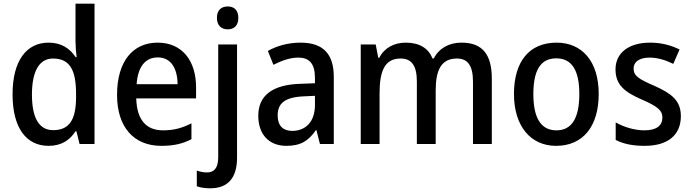

<svg xmlns="http://www.w3.org/2000/svg" viewBox="-20 -780 3747 1040"><path d="M243 10C314 10 359 -22 389 -69H394L411 0H492V-760H389V-555C389 -532 392 -494 395 -470H390C359 -517 313 -549 243 -549C124 -549 48 -452 48 -269C48 -86 123 10 243 10ZM268 -75C191 -75 153 -142 153 -268C153 -391 191 -463 267 -463C360 -463 392 -398 392 -271V-250C391 -132 356 -75 268 -75Z M834 -549C699 -549 614 -447 614 -266C614 -92 704 10 854 10C921 10 968 -1 1017 -26V-112C966 -86 921 -74 863 -74C770 -74 721 -133 718 -247H1042V-307C1042 -452 966 -549 834 -549ZM835 -469C907 -469 941 -408 942 -324H720C727 -419 767 -469 835 -469Z M1155 -683C1155 -641 1180 -621 1214 -621C1247 -621 1271 -641 1271 -683C1271 -726 1247 -745 1214 -745C1179 -745 1155 -726 1155 -683ZM1118 240C1219 240 1264 179 1264 74V-539H1162V71C1162 133 1138 154 1101 154C1080 154 1064 150 1046 144V229C1065 236 1090 240 1118 240Z M1608 -549C1540 -549 1478 -531 1431 -504L1461 -429C1505 -451 1550 -468 1596 -468C1654 -468 1686 -437 1686 -358V-329L1605 -326C1455 -321 1379 -262 1379 -153C1379 -51 1438 10 1531 10C1609 10 1651 -17 1691 -75H1694L1713 0H1788V-364C1788 -488 1730 -549 1608 -549ZM1623 -258 1686 -261V-211C1686 -119 1634 -71 1563 -71C1515 -71 1484 -97 1484 -155C1484 -219 1521 -253 1623 -258Z M2480 -549C2414 -549 2360 -521 2329 -463H2323C2301 -518 2253 -549 2178 -549C2115 -549 2062 -521 2034 -467H2029L2015 -539H1934V0H2036V-273C2036 -393 2062 -463 2150 -463C2210 -463 2238 -424 2238 -338V0H2340V-290C2340 -402 2371 -463 2455 -463C2514 -463 2542 -424 2542 -337V0H2644V-354C2644 -489 2590 -549 2480 -549Z M3223 -271C3223 -450 3131 -549 2995 -549C2847 -549 2764 -447 2764 -271C2764 -97 2854 10 2992 10C3140 10 3223 -98 3223 -271ZM2869 -270C2869 -396 2906 -464 2993 -464C3080 -464 3118 -395 3118 -271C3118 -145 3080 -74 2994 -74C2907 -74 2869 -146 2869 -270Z M3668 -151C3668 -237 3615 -274 3527 -314C3439 -352 3412 -369 3412 -409C3412 -445 3443 -468 3499 -468C3542 -468 3587 -454 3627 -434L3661 -512C3612 -536 3561 -549 3501 -549C3389 -549 3314 -496 3314 -404C3314 -318 3367 -280 3456 -241C3544 -203 3568 -181 3568 -144C3568 -100 3537 -74 3470 -74C3416 -74 3356 -93 3315 -117V-22C3356 -1 3405 10 3472 10C3596 10 3668 -47 3668 -151Z"/></svg>

Font: Noto Sans Lao Looped SemiCondensed Medium
Style: Regular
Weight: 500
Width: 4
Designer: Mark Frömberg, Ben Mitchell
Foundry: The Fontpad Ltd
Version: Version 1.002